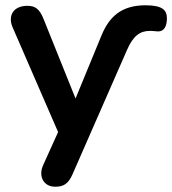

<svg xmlns="http://www.w3.org/2000/svg" viewBox="-20 -519 652 727"><path d="M189 188C221 188 239 177 255 140L461 -330C484 -383 510 -402 547 -402C562 -402 572 -400 579 -400C601 -400 612 -419 612 -450C612 -480 596 -499 531 -499C439 -499 393 -455 364 -384L266 -146L145 -447C130 -485 113 -497 84 -497C29 -497 9 -458 28 -415L200 -19L144 105C124 147 144 188 189 188Z"/></svg>

Font: SN Pro SemiBold
Style: Regular
Weight: 600
Designer: Tobias Whetton
Foundry: Supernotes
Version: Version 1.003;Glyphs 3.3 (3324)